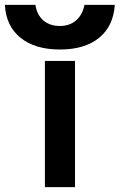

<svg xmlns="http://www.w3.org/2000/svg" viewBox="-104 -771 493 791"><path d="M81 0V-520H205V0ZM143 -567Q41 -567 -19 -615Q-79 -663 -84 -751H42Q48 -710 74.5 -687Q101 -664 143 -664Q183 -664 209.5 -687Q236 -710 244 -751H369Q363 -663 304 -615Q245 -567 143 -567Z"/></svg>

Font: M PLUS 1 SemiBold
Style: Regular
Weight: 600
Designer: Coji Morishita
Foundry: UNDERFOREST DESIGN
Version: Version 1.001